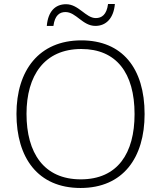

<svg xmlns="http://www.w3.org/2000/svg" viewBox="-20 -926 803 956"><path d="M213 -797H246C253 -850 277 -866 306 -866C359 -866 391 -797 455 -797C509 -797 546 -836 552 -906H518C511 -852 486 -836 457 -836C407 -836 372 -905 309 -905C254 -905 219 -868 213 -797ZM700 -358C700 -587 588 -725 385 -725C174 -725 62 -575 62 -359C62 -141 168 10 381 10C593 10 700 -141 700 -358ZM112 -359C112 -550 201 -682 385 -682C559 -682 650 -563 650 -358C650 -163 566 -33 382 -33C198 -33 112 -165 112 -359Z"/></svg>

Font: Noto Sans Syriac Extralight
Style: Regular
Weight: 200
Designer: Patrick Giasson and the Monotype Design Team
Foundry: Monotype Imaging Inc.
Version: Version 3.000